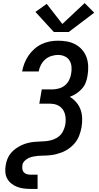

<svg xmlns="http://www.w3.org/2000/svg" viewBox="-20 -1006 640 1241"><path d="M328 -799 209 -929 282 -981 383 -851 527 -986 589 -924 424 -799ZM176 215Q153 215 131 212Q109 209 89 201Q69 193 52.5 179.5Q36 166 26 147.5Q16 129 14.5 106.5Q13 84 17 61Q20 41 28 21Q36 1 50 -16Q64 -33 82.5 -46Q101 -59 120.5 -68Q140 -77 160.5 -82Q181 -87 202 -89Q223 -91 243 -91.5Q263 -92 284 -94.5Q305 -97 325.5 -104.5Q346 -112 362.5 -126Q379 -140 388.5 -160Q398 -180 402 -200Q405 -218 404.5 -235Q404 -252 400 -268Q396 -284 386.5 -297.5Q377 -311 363.5 -320Q350 -329 333.5 -332.5Q317 -336 299 -336H234L250 -428H315Q336 -428 358 -433.5Q380 -439 398 -453Q416 -467 426.5 -488Q437 -509 440 -530Q444 -553 442 -575.5Q440 -598 429 -615.5Q418 -633 398 -642Q378 -651 355 -651Q334 -651 312 -644Q290 -637 272.5 -622Q255 -607 244.5 -586.5Q234 -566 230 -544H123Q128 -571 138 -597Q148 -623 164 -646.5Q180 -670 202 -689.5Q224 -709 249.5 -721Q275 -733 302 -738Q329 -743 355 -743Q386 -743 415 -737.5Q444 -732 468.5 -718.5Q493 -705 511.5 -683.5Q530 -662 539.5 -635Q549 -608 550 -578Q551 -548 546 -518Q543 -496 534.5 -473.5Q526 -451 510 -433Q494 -415 473.5 -401.5Q453 -388 431 -380Q455 -366 473 -345Q491 -324 500.5 -298Q510 -272 511 -242.5Q512 -213 507 -183Q504 -168 500 -153.5Q496 -139 490 -124.5Q484 -110 475 -96.5Q466 -83 455 -71.5Q444 -60 431 -50Q418 -40 404 -32.5Q390 -25 375 -19.5Q360 -14 345 -10Q330 -6 315 -4Q300 -2 285 -1Q270 0 255 0Q240 0 225 1.5Q210 3 194.5 6Q179 9 165 15.5Q151 22 139 34Q127 46 125 61Q123 74 124.5 86Q126 98 133 106.5Q140 115 151.5 119Q163 123 176 123H223V215Z"/></svg>

Font: Iosevka SS04 Semibold Extended
Style: Italic
Weight: 600
Width: 7
Italic angle: -9°
Monospace: yes
Designer: Belleve Invis
Foundry: Belleve Invis
Version: Version 19.0.0; ttfautohint (v1.8.4)